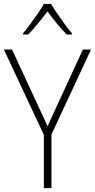

<svg xmlns="http://www.w3.org/2000/svg" viewBox="-20 -969 489 989"><path d="M225 -319 407 -714H449L245 -276V0H206V-274L0 -714H42ZM243 -949Q256 -927 275.5 -898.5Q295 -870 315 -842.5Q335 -815 350 -798V-791H324Q299 -816 272.5 -848.5Q246 -881 225 -910Q203 -882 176.5 -849Q150 -816 125 -791H99V-798Q115 -817 135.5 -844.5Q156 -872 175 -899.5Q194 -927 206 -949Z"/></svg>

Font: Noto Sans Tamil SemiCondensed ExtraLight
Style: Regular
Weight: 200
Width: 4
Designer: Jelle Bosma - Monotype Design Team
Foundry: Monotype Imaging Inc.
Version: Version 2.004; ttfautohint (v1.8.4.7-5d5b)